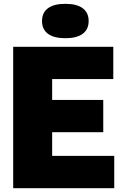

<svg xmlns="http://www.w3.org/2000/svg" viewBox="-20 -985 650 1005"><path d="M253 -169H578V0H49V-740H573V-571H253V-462H520.5V-293H253ZM200 -875Q200 -919 231.2 -942Q262.5 -965 322 -965Q381.5 -965 412.8 -942Q444 -919 444 -875Q444 -831 412.8 -808Q381.5 -785 322 -785Q262.5 -785 231.2 -808Q200 -831 200 -875Z"/></svg>

Font: Encode Sans Semi Condensed Black
Style: Regular
Weight: 900
Width: 4
Designer: Multiple Designers
Foundry: Impallari Type
Version: Version 2.000